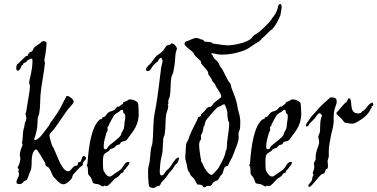

<svg xmlns="http://www.w3.org/2000/svg" viewBox="-20 -924 1906 970"><path d="M415 -125C415 -130 409 -131 408 -136C390 -136 395 -117 386 -106C383 -103 373 -109 373 -97C373 -82 363 -89 357 -85C338 -72 338 -59 324 -59C294 -59 273 -127 251 -176C250 -178 245 -184 244 -187C237 -205 230 -232 230 -239C230 -251 239 -254 255 -274C274 -299 317 -367 330 -379C339 -390 352 -402 352 -411C352 -423 329 -439 321 -439C317 -439 313 -437 313 -432C313 -431 296 -403 293 -394C286 -376 253 -327 240 -311C235 -306 233 -298 229 -292C206 -262 178 -217 157 -217C155 -217 154 -218 152 -220C152 -220 156 -229 156 -230C173 -284 168 -305 171 -329C172 -336 177 -343 178 -351C184 -380 182 -417 185 -449C190 -502 203 -559 207 -606C207 -611 204 -615 204 -622C205 -622 215 -678 215 -706C215 -711 214 -716 197 -716C190 -716 187 -708 182 -705C169 -696 161 -692 152 -683C147 -677 146 -669 142 -665C137 -660 132 -665 124 -653C121 -651 123 -646 120 -643C117 -640 111 -642 109 -639C92 -623 70 -600 69 -600C68 -600 68 -601 68 -601C68 -601 62 -594 62 -580C62 -569 66 -567 71 -567C80 -567 85 -582 87 -588C88 -593 91 -593 94 -595C97 -598 95 -600 98 -603C103 -608 108 -608 113 -610C114 -610 115 -616 116 -617C125 -623 134 -628 139 -628C143 -628 144 -625 144 -616C144 -566 128 -521 127 -508C127 -502 131 -499 131 -491C131 -460 121 -419 116 -384C114 -368 114 -362 109 -351C109 -342 113 -335 113 -326C113 -316 106 -307 105 -300C104 -288 104 -289 102 -282C96 -263 95 -243 94 -220C94 -213 91 -208 91 -205C91 -199 94 -197 94 -192V-190C87 -178 80 -152 80 -143C80 -135 83 -128 83 -122C83 -116 78 -97 76 -92C74 -85 69 -83 69 -77C69 -78 76 -67 76 -66C76 -64 74 -62 73 -62H72C73 -54 76 -48 76 -42C76 -32 63 -16 63 -3C63 3 68 6 79 6C93 6 95 -4 102 -8C108 -12 114 -13 116 -16C119 -20 123 -34 127 -44C130 -53 137 -65 138 -74C140 -85 140 -99 140 -111C140 -129 145 -169 164 -169C168 -169 202 -113 207 -103C210 -98 208 -93 211 -88C214 -83 222 -81 226 -77C238 -64 242 -40 251 -30C269 -12 282 7 301 7C315 7 335 -12 342 -22C345 -27 346 -36 349 -41C364 -59 373 -67 382 -77C388 -83 395 -85 396 -88C400 -93 398 -99 400 -103C404 -111 415 -117 415 -125Z M681 -346C681 -359 679 -401 677 -404C673 -411 657 -421 637 -422C628 -422 628 -418 622 -415C616 -411 608 -410 604 -408C602 -406 603 -402 601 -400C594 -396 582 -385 581 -385C580 -385 578 -386 576 -386C571 -386 562 -371 557 -368C548 -362 535 -362 528 -356C522 -353 514 -338 509 -335C507 -333 501 -333 498 -331C497 -330 496 -325 495 -324C492 -321 487 -323 484 -320C445 -287 429 -200 422 -98C422 -95 418 -90 418 -91C418 -86 421 -85 422 -83C426 -72 423 -51 426 -43C427 -40 435 -34 440 -25C446 -15 447 -3 451 1C456 5 472 5 480 8C486 10 494 18 500 18C503 18 505 14 508 14C511 14 515 16 518 16C530 16 546 -8 560 -21C567 -26 576 -30 582 -36C585 -39 587 -44 590 -47C594 -51 604 -52 604 -55C604 -56 604 -59 604 -60C604 -63 614 -69 615 -72C622 -84 633 -89 634 -105C631 -106 629 -106 627 -106C612 -106 603 -83 597 -76C589 -65 572 -55 564 -50C553 -44 545 -32 533 -32C517 -32 503 -62 502 -65C501 -71 500 -86 500 -102C500 -152 507 -145 528 -160C533 -163 534 -168 538 -171C544 -174 552 -175 557 -178C562 -181 562 -185 568 -189C573 -193 580 -192 586 -196C587 -197 588 -202 590 -204C595 -209 602 -209 608 -211C623 -215 624 -223 637 -240C658 -267 679 -296 681 -346ZM612 -346C612 -342 613 -338 613 -335C613 -320 608 -304 608 -291C607 -273 605 -273 597 -258C593 -252 592 -243 590 -240C575 -220 544 -201 528 -185C523 -181 524 -170 513 -170C503 -170 504 -179 504 -187C504 -208 512 -232 517 -251C518 -257 524 -262 524 -267C524 -271 523 -275 523 -278C523 -287 531 -288 531 -292C531 -293 531 -295 531 -297C532 -295 550 -334 557 -342C562 -349 573 -354 582 -360C584 -361 589 -369 596 -369C605 -369 601 -359 604 -353C605 -352 611 -347 612 -346Z M883 -128C871 -128 864 -116 860 -110C845 -94 852 -88 819 -60C813 -53 807 -38 798 -38C794 -38 787 -37 787 -58C787 -69 789 -84 790 -99C792 -120 799 -142 801 -158C803 -178 803 -204 805 -224C805 -230 811 -238 812 -245C817 -276 815 -312 819 -344C821 -357 830 -372 830 -387C830 -392 827 -393 827 -395C827 -396 831 -397 831 -401C831 -405 830 -410 830 -412C830 -421 836 -429 838 -438C843 -468 841 -502 845 -530C846 -539 854 -550 856 -562C866 -609 864 -632 867 -653C868 -664 874 -672 874 -680C874 -681 864 -705 845 -705C840 -694 828 -698 823 -694C815 -688 810 -673 801 -665C792 -655 779 -649 772 -643C762 -633 753 -619 743 -606C735 -596 718 -585 718 -574C718 -570 719 -565 725 -565C741 -565 745 -581 750 -588C759 -600 766 -604 776 -613C782 -620 783 -630 794 -632C799 -626 801 -621 801 -614C801 -604 795 -592 794 -581C786 -518 778 -444 768 -388C764 -366 759 -343 757 -322C753 -281 755 -240 750 -202C749 -191 744 -182 743 -172C739 -148 739 -127 736 -106C732 -88 728 -81 728 -55C728 -28 730 16 736 21C736 22 752 26 754 26C760 26 772 18 772 17C775 16 783 16 786 14C790 12 792 1 798 -5C815 -22 822 -31 830 -44C837 -56 846 -62 852 -70C856 -76 859 -83 863 -88C866 -93 874 -97 878 -103C882 -111 883 -120 885 -128Z M1396 -844C1397 -844 1403 -888 1403 -887C1403 -899 1400 -904 1395 -904C1390 -904 1384 -896 1383 -883C1378 -863 1365 -843 1354 -831C1352 -828 1352 -825 1349 -822C1333 -802 1309 -780 1292 -765C1280 -755 1270 -751 1260 -743C1255 -738 1252 -731 1246 -727C1225 -709 1164 -695 1131 -695C1108 -695 1069 -703 1064 -703C1062 -703 1061 -703 1059 -703C1054 -703 1051 -709 1047 -710C1036 -714 1023 -711 1014 -714C1012 -714 1008 -720 1007 -722C1003 -724 999 -724 996 -725C986 -729 982 -732 970 -732C957 -732 938 -720 930 -718C919 -714 914 -715 912 -703C912 -688 958 -664 960 -652C960 -643 996 -617 996 -611C996 -609 995 -607 995 -606C995 -605 995 -605 996 -604C1009 -587 1032 -565 1032 -556C1032 -555 1032 -553 1032 -551C1032 -545 1050 -529 1050 -521C1050 -514 1068 -501 1069 -492C1069 -486 1098 -453 1098 -436C1098 -430 1073 -415 1061 -404C1057 -401 1053 -390 1047 -386C1043 -383 1037 -385 1032 -382C1023 -378 1019 -370 1014 -364C1008 -356 995 -347 995 -345C995 -343 996 -341 996 -340C996 -336 982 -333 981 -331C979 -329 979 -323 977 -320C950 -266 940 -248 930 -215C929 -213 924 -206 923 -204C920 -195 919 -187 919 -179C919 -164 916 -145 916 -126C916 -118 922 -100 923 -95C925 -81 926 -74 930 -62C932 -57 936 -56 938 -51C942 -34 950 -34 960 -21C968 -11 973 4 977 8C980 9 992 8 999 11C1007 15 1003 22 1014 22C1020 22 1022 15 1027 15C1030 15 1035 16 1038 16C1050 16 1053 1 1058 -3C1069 -12 1083 -12 1083 -18C1083 -17 1092 -33 1094 -36C1096 -39 1100 -41 1102 -43C1108 -56 1110 -70 1116 -80C1120 -85 1134 -84 1134 -91C1134 -99 1154 -127 1160 -146C1169 -174 1186 -205 1186 -231C1186 -236 1185 -241 1185 -246C1184 -257 1192 -267 1193 -276C1193 -287 1194 -298 1194 -309C1194 -334 1188 -348 1182 -372C1179 -384 1178 -399 1174 -412C1168 -435 1157 -459 1149 -481C1147 -487 1147 -494 1145 -499C1143 -504 1137 -509 1134 -514C1121 -537 1114 -554 1102 -576C1099 -581 1094 -584 1091 -590C1088 -596 1086 -604 1083 -608C1078 -616 1068 -622 1061 -630C1058 -634 1056 -641 1054 -645C1052 -648 1048 -649 1048 -652C1048 -653 1049 -654 1050 -656C1057 -653 1062 -654 1069 -652C1079 -649 1091 -648 1104 -648C1135 -648 1172 -655 1198 -664C1228 -673 1235 -680 1260 -697C1276 -708 1299 -718 1303 -730C1311 -733 1347 -774 1355 -776C1370 -795 1374 -797 1396 -845C1396 -844 1396 -844 1396 -844ZM1138 -298C1138 -271 1129 -229 1127 -200C1126 -189 1127 -180 1124 -167C1123 -166 1120 -164 1120 -160C1118 -140 1107 -118 1098 -102C1086 -79 1087 -77 1069 -58C1060 -48 1052 -40 1050 -40C1038 -40 1015 -65 1003 -98C1001 -103 995 -108 995 -111C995 -113 996 -114 996 -116C992 -130 986 -175 986 -193C986 -197 987 -202 988 -208C990 -213 996 -217 996 -226C996 -230 995 -234 995 -238C995 -246 1002 -250 1003 -255C1006 -266 1007 -277 1010 -288C1010 -289 1014 -288 1014 -292C1014 -299 1017 -307 1021 -317C1021 -316 1021 -316 1021 -316C1020 -316 1060 -365 1076 -379C1083 -385 1092 -387 1098 -390C1100 -391 1105 -397 1114 -397C1115 -397 1123 -382 1127 -364C1130 -351 1128 -337 1131 -324C1133 -308 1137 -310 1138 -298Z M1502 -346C1502 -359 1500 -401 1498 -404C1494 -411 1478 -421 1458 -422C1449 -422 1449 -418 1443 -415C1437 -411 1429 -410 1425 -408C1423 -406 1424 -402 1422 -400C1415 -396 1403 -385 1402 -385C1401 -385 1399 -386 1397 -386C1392 -386 1383 -371 1378 -368C1369 -362 1356 -362 1349 -356C1343 -353 1335 -338 1330 -335C1328 -333 1322 -333 1319 -331C1318 -330 1317 -325 1316 -324C1313 -321 1308 -323 1305 -320C1266 -287 1250 -200 1243 -98C1243 -95 1239 -90 1239 -91C1239 -86 1242 -85 1243 -83C1247 -72 1244 -51 1247 -43C1248 -40 1256 -34 1261 -25C1267 -15 1268 -3 1272 1C1277 5 1293 5 1301 8C1307 10 1315 18 1321 18C1324 18 1326 14 1329 14C1332 14 1336 16 1339 16C1351 16 1367 -8 1381 -21C1388 -26 1397 -30 1403 -36C1406 -39 1408 -44 1411 -47C1415 -51 1425 -52 1425 -55C1425 -56 1425 -59 1425 -60C1425 -63 1435 -69 1436 -72C1443 -84 1454 -89 1455 -105C1452 -106 1450 -106 1448 -106C1433 -106 1424 -83 1418 -76C1410 -65 1393 -55 1385 -50C1374 -44 1366 -32 1354 -32C1338 -32 1324 -62 1323 -65C1322 -71 1321 -86 1321 -102C1321 -152 1328 -145 1349 -160C1354 -163 1355 -168 1359 -171C1365 -174 1373 -175 1378 -178C1383 -181 1383 -185 1389 -189C1394 -193 1401 -192 1407 -196C1408 -197 1409 -202 1411 -204C1416 -209 1423 -209 1429 -211C1444 -215 1445 -223 1458 -240C1479 -267 1500 -296 1502 -346ZM1433 -346C1433 -342 1434 -338 1434 -335C1434 -320 1429 -304 1429 -291C1428 -273 1426 -273 1418 -258C1414 -252 1413 -243 1411 -240C1396 -220 1365 -201 1349 -185C1344 -181 1345 -170 1334 -170C1324 -170 1325 -179 1325 -187C1325 -208 1333 -232 1338 -251C1339 -257 1345 -262 1345 -267C1345 -271 1344 -275 1344 -278C1344 -287 1352 -288 1352 -292C1352 -293 1352 -295 1352 -297C1353 -295 1371 -334 1378 -342C1383 -349 1394 -354 1403 -360C1405 -361 1410 -369 1417 -369C1426 -369 1422 -359 1425 -353C1426 -352 1432 -347 1433 -346Z M1679 -398C1681 -403 1681 -408 1681 -412C1681 -425 1676 -432 1654 -432C1645 -432 1649 -431 1636 -420C1608 -397 1592 -379 1574 -358C1560 -343 1551 -334 1544 -322C1539 -312 1526 -302 1526 -290C1526 -284 1529 -285 1531 -285C1539 -285 1540 -296 1544 -300C1551 -307 1564 -319 1570 -326C1577 -334 1585 -352 1595 -352C1598 -352 1604 -346 1607 -340C1607 -338 1600 -325 1599 -311C1597 -294 1598 -271 1596 -256C1594 -248 1588 -239 1588 -232C1588 -226 1592 -218 1592 -211V-209C1597 -198 1571 -158 1575 -120C1575 -114 1566 -106 1566 -97C1566 -91 1568 -86 1568 -78C1568 -71 1560 -54 1560 -49C1560 -48 1561 -47 1561 -46C1562 -46 1564 -43 1564 -42C1564 -39 1557 -31 1557 -18V-17C1553 -2 1538 4 1538 15C1538 20 1540 20 1543 20C1554 20 1585 -27 1604 -43C1609 -46 1616 -46 1619 -50C1620 -52 1624 -64 1626 -68C1627 -70 1633 -70 1634 -72C1636 -76 1637 -81 1637 -86C1637 -94 1635 -102 1635 -109C1635 -118 1641 -125 1641 -135C1641 -140 1641 -146 1641 -152C1641 -190 1643 -183 1650 -228C1654 -252 1662 -275 1665 -300C1667 -318 1664 -340 1668 -362C1671 -377 1678 -394 1679 -398ZM1865 -392C1865 -393 1866 -394 1866 -395C1866 -399 1863 -403 1862 -406C1841 -401 1833 -377 1818 -366C1816 -364 1813 -364 1810 -362C1808 -360 1806 -356 1804 -354C1798 -352 1793 -351 1789 -351C1737 -351 1767 -426 1742 -428C1735 -423 1733 -406 1727 -406C1721 -405 1682 -354 1679 -354C1680 -344 1692 -338 1701 -329C1710 -320 1718 -306 1723 -304C1729 -302 1751 -300 1752 -300C1754 -300 1755 -299 1757 -299C1773 -299 1786 -309 1796 -315C1824 -331 1844 -353 1851 -370C1851 -372 1858 -379 1858 -381C1858 -382 1858 -384 1858 -386C1858 -388 1859 -389 1861 -389H1862C1864 -389 1865 -389 1865 -392Z"/></svg>

Font: Jim Nightshade
Style: Regular
Weight: 400
Designer: Astigmatic (AOETI)
Foundry: Astigmatic (AOETI)
Version: Version 1.000